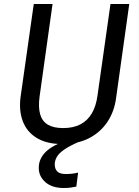

<svg xmlns="http://www.w3.org/2000/svg" viewBox="-20 -709 696 961"><path d="M533 -689H627L561 -218Q552 -150 517 -98Q482 -46 425 -17Q368 12 292 12Q214 12 164 -18.5Q114 -49 94 -102.5Q74 -156 83 -224L149 -689H243L178 -225Q171 -172 181 -137Q191 -102 219.5 -85Q248 -68 296 -68Q347 -68 382.5 -86.5Q418 -105 439.5 -141.5Q461 -178 468 -231ZM375 -18 377 0Q326 22 299.5 41Q273 60 263.5 78Q254 96 254 114Q254 136 266.5 149Q279 162 310 162Q326 162 339.5 160.5Q353 159 371 155L362 225Q347 228 333 230Q319 232 299 232Q241 232 207.5 203Q174 174 174 131Q174 103 187 79.5Q200 56 225.5 37Q251 18 288.5 4Q326 -10 375 -18Z"/></svg>

Font: Fira Sans Variable
Style: Italic
Weight: 397
Italic angle: -8°
Designer: Carrois Corporate & Edenspiekermann AG
Foundry: Carrois Corporate GbR & Edenspiekermann AG
Version: Version 4.202